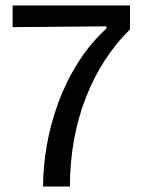

<svg xmlns="http://www.w3.org/2000/svg" viewBox="-20 -680 522 700"><path d="M137 0Q137 -72 150.5 -149.5Q164 -227 192 -304Q220 -381 264 -451Q308 -521 368 -576V-584L26 -581V-660H454V-573Q403 -523 362.5 -460.5Q322 -398 293.5 -325.5Q265 -253 250 -171Q235 -89 235 0Z"/></svg>

Font: Bricolage Grotesque 24pt
Style: Regular
Weight: 400
Designer: Mathieu Triay
Foundry: Atelier Triay
Version: Version 1.001;gftools[0.9.33.dev8+g029e19f]